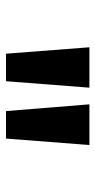

<svg xmlns="http://www.w3.org/2000/svg" viewBox="145 -886 325 656"><g transform="rotate(90 308.0 -557.5)"><path d="M359 -415 336 -700H475L453 -415ZM163 -415 141 -700H279L257 -415Z"/></g></svg>

Font: Overpass Mono
Style: Bold
Weight: 700
Monospace: yes
Designer: Delve Withrington, Dave Bailey
Foundry: Delve Fonts LLC
Version: Version 4.000